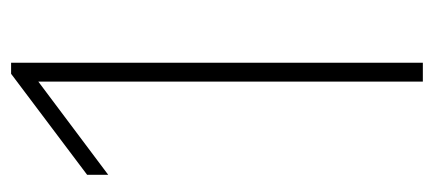

<svg xmlns="http://www.w3.org/2000/svg" viewBox="-238 -544 782 346"><g transform="rotate(-90 153.0 -371.0)"><path d="M179 0V-693L11 -567V-605L193 -742H213V0Z"/></g></svg>

Font: Encode Sans SemiCondensed SemiCondensed Thin
Style: Regular
Weight: 100
Width: 4
Designer: Multiple Designers
Foundry: Impallari Type
Version: Version 3.000; ttfautohint (v1.8.3) -l 8 -r 50 -G 200 -x 14 